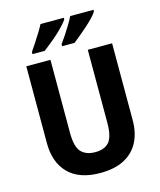

<svg xmlns="http://www.w3.org/2000/svg" viewBox="-135 -1030 949 1137"><g transform="rotate(-15 339.5 -462.0)"><path d="M603 -242Q603 -165 573.5 -108.5Q544 -52 485.5 -21Q427 10 338 10Q210 10 143.5 -57Q77 -124 77 -243V-714H225V-266Q225 -180 255 -148.5Q285 -117 341 -117Q399 -117 426.5 -150Q454 -183 454 -267V-714H603ZM548 -924Q540 -910 521 -890Q502 -870 477.5 -848Q453 -826 429.5 -807Q406 -788 389 -774H313V-787Q328 -807 346 -834Q364 -861 380 -888Q396 -915 405 -934H548ZM366 -924Q357 -910 338.5 -890Q320 -870 296.5 -848.5Q273 -827 248.5 -807.5Q224 -788 206 -774H131V-787Q145 -807 162.5 -834Q180 -861 196.5 -887.5Q213 -914 223 -934H366Z"/></g></svg>

Font: Noto Sans Bengali SemiCondensed
Style: Bold
Weight: 700
Width: 4
Designer: Jelle Bosma - Monotype Design Team
Foundry: Monotype Imaging Inc.
Version: Version 2.003